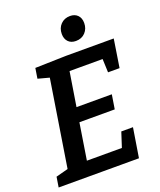

<svg xmlns="http://www.w3.org/2000/svg" viewBox="-163 -1012 926 1112"><g transform="rotate(-20 299.5 -455.5)"><path d="M455 -181H527L498 0H3L13 -63L104 -87L86 -69L175 -631L189 -611L103 -634L113 -697L305 -702H598L571 -529H500L496 -630L516 -612H273L296 -631L256 -381L242 -402H477L463 -314H226L249 -338L206 -66L192 -90H447L419 -70ZM388 -763Q358 -763 341 -781Q324 -799 324 -829Q324 -865 346.5 -888Q369 -911 404 -911Q433 -911 450.5 -893.5Q468 -876 468 -845Q468 -810 446 -786.5Q424 -763 388 -763Z"/></g></svg>

Font: Bitter Thin SemiBold
Style: Italic
Weight: 600
Italic angle: -9°
Version: Version 2.002